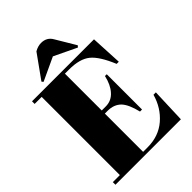

<svg xmlns="http://www.w3.org/2000/svg" viewBox="-258 -1023 1139 1139"><g transform="rotate(-45 312.0 -453.5)"><path d="M21 -678C21 -678 80 -678 80 -678C80 -678 80 -22 80 -22C80 -22 21 -22 21 -22C21 -22 21 0 21 0C21 0 570 0 570 0C570 0 578 -218 578 -218C578 -218 558 -218 558 -218C558 -218 558 -218 558 -218C542 -161 513 -114 470 -77C427 -40 374 -22 313 -22C313 -22 275 -22 275 -22C275 -22 275 -343 275 -343C275 -343 299 -343 299 -343C299 -343 299 -343 299 -343C334 -343 362 -332 383 -311C403 -290 419 -254 431 -204C431 -204 448 -204 448 -204C448 -204 448 -500 448 -500C448 -500 433 -500 433 -500C433 -500 433 -500 433 -500C424 -460 409 -428 388 -405C367 -381 340 -369 309 -369C309 -369 275 -369 275 -369C275 -369 275 -678 275 -678C275 -678 310 -678 310 -678C310 -678 310 -678 310 -678C369 -678 414 -666 445 -641C476 -616 505 -569 533 -502C533 -502 551 -502 551 -502C551 -502 541 -700 541 -700C541 -700 21 -700 21 -700C21 -700 21 -678 21 -678ZM151 -733C151 -733 297 -801 297 -801C297 -801 439 -733 439 -733C439 -733 448 -743 448 -743C448 -743 374 -867 374 -867C374 -867 374 -867 374 -867C359 -894 335 -907 304 -907C304 -907 304 -907 304 -907C286 -907 268 -902 249 -891C249 -891 143 -743 143 -743C143 -743 151 -733 151 -733Z"/></g></svg>

Font: Abril Fatface Utterance
Style: Regular
Weight: 500
Designer: Veronika Burian, Jos Scaglione
Foundry: TypeTogether
Version: ""